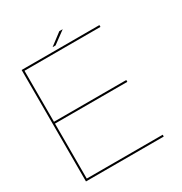

<svg xmlns="http://www.w3.org/2000/svg" viewBox="-175 -879 952 1007"><g transform="rotate(-30 301.0 -376.0)"><path d="M55 0H526V-11H66V-344H504V-355H66V-664H526V-675H55ZM255.5 -697.5H273.5L348.5 -752.5H328Z"/></g></svg>

Font: Anybody SemiExpanded Thin
Style: Regular
Weight: 250
Width: 6
Version: Version 1.113;gftools[0.9.25]